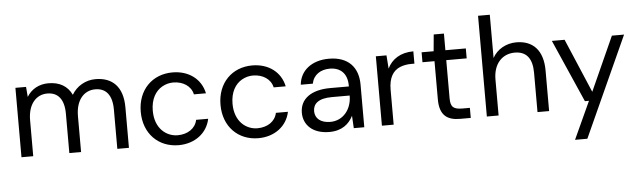

<svg xmlns="http://www.w3.org/2000/svg" viewBox="-54 -933 4547 1367"><g transform="rotate(-5 2219.5 -250.0)"><path d="M153 0V-257C153 -372 212 -436 291 -436C368 -436 411 -384 411 -281V0H495V-257C495 -372 554 -436 634 -436C711 -436 754 -384 754 -281V0H837V-290C837 -438 761 -508 642 -508C571 -508 507 -471 472 -411C441 -476 384 -508 305 -508C238 -508 183 -477 151 -424L145 -496H69V0Z M1192 12C1309 12 1397 -57 1417 -157H1331C1318 -94 1260 -59 1191 -59C1112 -59 1029 -119 1029 -248C1029 -331 1063 -387 1112 -415C1137 -429 1163 -436 1191 -436C1260 -436 1318 -400 1331 -339H1417C1396 -442 1309 -508 1192 -508C1047 -508 943 -404 943 -248C943 -92 1047 12 1192 12Z M1762 12C1879 12 1967 -57 1987 -157H1901C1888 -94 1830 -59 1761 -59C1682 -59 1599 -119 1599 -248C1599 -331 1633 -387 1682 -415C1707 -429 1733 -436 1761 -436C1830 -436 1888 -400 1901 -339H1987C1966 -442 1879 -508 1762 -508C1617 -508 1513 -404 1513 -248C1513 -92 1617 12 1762 12Z M2269 12C2360 12 2411 -33 2439 -89L2444 0H2519V-305C2519 -428 2449 -508 2310 -508C2188 -508 2104 -442 2095 -341H2181C2193 -404 2245 -437 2310 -437C2386 -437 2435 -392 2435 -305V-299H2301C2168 -299 2085 -242 2085 -141C2085 -55 2149 12 2269 12ZM2282 -59C2213 -59 2173 -93 2173 -145C2173 -196 2209 -234 2308 -234H2435V-233C2435 -136 2374 -59 2282 -59Z M2729 0V-250C2729 -337 2761 -384 2810 -405C2835 -415 2862 -420 2891 -420H2914V-508C2822 -508 2759 -466 2728 -401L2721 -496H2645V0Z M3280 0V-72H3228C3164 -72 3142 -89 3142 -152V-425H3288V-496H3142V-615H3069L3058 -496H2972V-425H3058V-152C3058 -37 3113 0 3204 0Z M3479 0V-257C3479 -372 3545 -436 3632 -436C3715 -436 3757 -384 3757 -281V0H3840V-290C3840 -438 3765 -508 3650 -508C3578 -508 3512 -472 3479 -411V-720H3395V0Z M4094 220 4419 -496H4332L4158 -110L3994 -496H3903L4100 -48H4129L4006 220Z"/></g></svg>

Font: Rootstock Sans Body
Style: Regular
Weight: 400
Designer: Colophon Foundry, Jonny Pinhorn
Foundry: Colophon Foundry
Version: Version 1.200;FEAKit 1.0